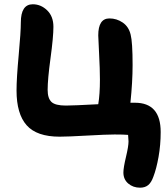

<svg xmlns="http://www.w3.org/2000/svg" viewBox="-20 -705 782 895"><path d="M632.8 169.9Q600.6 169.9 577.9 150.6Q555.2 131.3 555.2 99.1Q555.2 77.1 567.1 27.1Q579.1 -22.9 579.1 -45.9Q579.1 -53.7 577.1 -76.2Q558.1 -78.1 514.2 -78.1Q475.6 -78.1 386 -73Q296.4 -67.9 257.8 -67.9Q151.4 -67.9 104.2 -121.1Q57.1 -174.3 57.1 -283.2Q57.1 -339.4 67.1 -447.8Q77.1 -556.2 77.1 -600.1Q77.1 -685.1 132.8 -685.1Q170.9 -685.1 200 -656.7Q229 -628.4 229 -580.1Q229 -533.2 215.6 -434.6Q202.1 -335.9 202.1 -286.1Q202.1 -246.6 220 -229.7Q237.8 -212.9 287.1 -212.9Q320.3 -212.9 438 -219.2Q445.8 -265.1 445.8 -334Q445.8 -381.8 441.9 -454.8Q438 -527.8 438 -540Q438 -619.1 490.2 -619.1Q523.9 -619.1 552 -599.9Q580.1 -580.6 588.9 -543.9Q598.1 -508.8 598.1 -401.9Q598.1 -323.2 587.9 -226.1H608.9Q729 -226.1 729 -89.8Q729 -29.3 719 26.6Q709 82.5 694.8 119.1Q685.5 145.5 670.9 157.7Q656.2 169.9 632.8 169.9Z"/></svg>

Font: Shantell Sans Irregular
Style: Bold
Weight: 700
Designer: Stephen Nixon, Anya Danilova, Shantell Martin
Foundry: Arrow Type
Version: Version 1.006;[9816181b4]